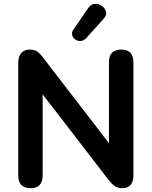

<svg xmlns="http://www.w3.org/2000/svg" viewBox="-20 -971 789 999"><path d="M427 -771Q414 -758 398.5 -757.5Q383 -757 371 -766Q359 -775 355.5 -788.5Q352 -802 362 -817L439 -929Q453 -950 473.5 -951Q494 -952 510.5 -940Q527 -928 531.5 -909.5Q536 -891 519 -873ZM139 8Q75 8 75 -58V-644Q75 -678 91 -695.5Q107 -713 134 -713Q158 -713 172 -704Q186 -695 202 -674L547 -226V-648Q547 -713 611 -713Q674 -713 674 -648V-55Q674 -26 659.5 -9Q645 8 619 8Q594 8 579.5 -1Q565 -10 548 -31L202 -480V-58Q202 8 139 8Z"/></svg>

Font: Chiron GoRound TC SB
Style: Regular
Weight: 500
Designer: Ryoko NISHIZUKA 西塚涼子 (kana, bopomofo & ideographs); Paul D. Hunt (Latin, Greek & Cyrillic); Sandoll Communications 산돌커뮤니
Foundry: Adobe
Version: Version 1.000;hotconv 1.1.1;makeotfexe 2.6.0